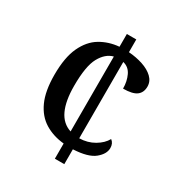

<svg xmlns="http://www.w3.org/2000/svg" viewBox="-168 -833 896 952"><g transform="rotate(30 279.5 -357.0)"><path d="M283 -87Q221 -93 173.5 -122Q126 -151 99.5 -209Q73 -267 73 -360Q73 -459 101 -519Q129 -579 176.5 -607.5Q224 -636 283 -641V-714H337V-641Q380 -638 418 -625.5Q456 -613 479 -591Q502 -569 502 -539Q502 -505 479 -487.5Q456 -470 402 -470Q402 -511 386.5 -544Q371 -577 337 -585V-148Q384 -149 421.5 -171Q459 -193 476 -224Q495 -210 495 -183Q495 -149 458.5 -119Q422 -89 337 -85V0H283ZM283 -585Q240 -574 212.5 -524Q185 -474 185 -361Q185 -275 209 -223.5Q233 -172 283 -156Z"/></g></svg>

Font: Noto Serif Bengali Medium
Style: Regular
Weight: 500
Designer: Juan Bruce, Universal Thirst, Indian Type Foundry and the Monotype Design Team.
Foundry: Monotype Imaging Inc.
Version: Version 2.003; ttfautohint (v1.8.4.7-5d5b)